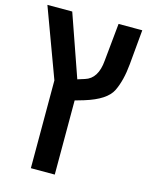

<svg xmlns="http://www.w3.org/2000/svg" viewBox="-124 -675 767 993"><g transform="rotate(15 259.5 -179.0)"><path d="M316 -171Q430 -206 458.5 -264.5Q487 -323 495 -411L512 -598H385L365 -396Q357 -298 291 -278L253 -266L137 -598H4L140 -230V240H268V-157Z"/></g></svg>

Font: Noto Sans Hebrew Semi
Style: Regular
Weight: 600
Designer: Monotype Design Team
Foundry: Monotype Imaging Inc.
Version: Version 1.902